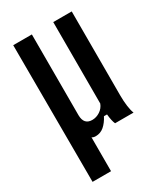

<svg xmlns="http://www.w3.org/2000/svg" viewBox="-197 -686 843 972"><g transform="rotate(-30 224.5 -200.0)"><path d="M48 200 46 -600H155V-127Q156 -72 204 -72Q228 -72 249.5 -86Q271 -100 280 -124V-600H388V-110Q388 -74 392 -45.5Q396 -17 403 0H295Q286 -19 282 -59H264Q248 -28 227 -10Q206 8 178 8Q164 8 156 2V200Z"/></g></svg>

Font: Big Shoulders Display
Style: Bold
Weight: 700
Designer: Patric King
Foundry: XO Type Co
Version: Version 1.000; ttfautohint (v1.8.2)